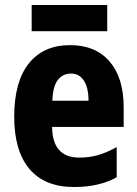

<svg xmlns="http://www.w3.org/2000/svg" viewBox="-20 -740 550 770"><path d="M261 -559Q363 -559 419.5 -493.5Q476 -428 476 -309V-231H189Q190 -108 298 -108Q338 -108 373 -118Q408 -128 448 -150V-29Q378 10 277 10Q159 10 98 -62.5Q37 -135 37 -272Q37 -412 95.5 -485.5Q154 -559 261 -559ZM265 -445Q232 -445 212 -419.5Q192 -394 190 -336H335Q335 -388 316.5 -416.5Q298 -445 265 -445ZM410 -720V-615H107V-720Z"/></svg>

Font: Noto Sans Hebrew Condensed ExtraBold
Style: Regular
Weight: 800
Width: 3
Designer: Monotype Design Team
Foundry: Monotype Imaging Inc.
Version: Version 2.004; ttfautohint (v1.8.4.7-5d5b)